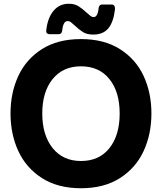

<svg xmlns="http://www.w3.org/2000/svg" viewBox="-20 -986 863 1022"><path d="M36 -382Q36 -492 77.5 -581.5Q119 -671 203 -724.5Q287 -778 411 -778Q534 -778 618.5 -724.5Q703 -671 744.5 -581.5Q786 -492 786 -382Q786 -272 744.5 -182Q703 -92 618.5 -38Q534 16 411 16Q288 16 203.5 -38Q119 -92 77.5 -182Q36 -272 36 -382ZM617 -382Q617 -497 562.5 -565Q508 -633 411 -633Q315 -633 260 -565Q205 -497 205 -382Q205 -267 260 -198Q315 -129 411 -129Q508 -129 562.5 -197.5Q617 -266 617 -382ZM378 -850Q364 -863 356.5 -868.5Q349 -874 340 -874Q316 -874 311 -822Q308 -804 292 -804H244Q235 -804 230 -809Q225 -814 226 -823Q233 -890 264.5 -928Q296 -966 346 -966Q376 -966 396 -954Q416 -942 441 -919Q455 -906 462.5 -900.5Q470 -895 478 -895Q501 -895 505 -944Q508 -962 524 -962H575Q584 -962 588.5 -955Q593 -948 592 -936Q584 -868 556.5 -835Q529 -802 477 -802Q443 -802 422 -815Q401 -828 378 -850Z"/></svg>

Font: Open Sauce Two ExtraBold
Style: Regular
Weight: 800
Designer: Alfredo Marco Pradil
Foundry: Creative Sauce Fz LLC
Version: Version 1.477